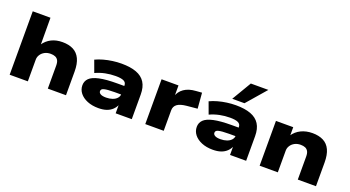

<svg xmlns="http://www.w3.org/2000/svg" viewBox="-53 -1385 3659 2005"><g transform="rotate(20 1776.5 -382.0)"><path d="M76 0V-705H273L274 -406H271Q305 -456 357.5 -482.5Q410 -509 480 -509Q551 -509 600.5 -483.5Q650 -458 676 -403.5Q702 -349 702 -262V0H500V-255Q500 -293 488.5 -313.5Q477 -334 456 -343Q435 -352 405 -352Q368 -352 339.5 -337Q311 -322 294.5 -296.5Q278 -271 278 -242V0Z M1064 11Q994 11 940.5 -11Q887 -33 857 -71Q827 -109 827 -157Q827 -203 858.5 -234.5Q890 -266 964 -282.5Q1038 -299 1165 -299H1263V-204H1169Q1126 -204 1097.5 -201.5Q1069 -199 1052 -194.5Q1035 -190 1028 -182Q1021 -174 1021 -162Q1021 -143 1041.5 -131.5Q1062 -120 1103 -120Q1141 -120 1172.5 -131Q1204 -142 1222.5 -163Q1241 -184 1241 -212V-305Q1241 -338 1212 -352Q1183 -366 1123 -366Q1064 -366 1008 -354.5Q952 -343 900 -319L852 -450Q892 -469 939 -482Q986 -495 1036.5 -502Q1087 -509 1136 -509Q1235 -509 1301 -484.5Q1367 -460 1400 -408Q1433 -356 1433 -273V0H1254V-102L1260 -103Q1245 -66 1218.5 -40.5Q1192 -15 1154 -2Q1116 11 1064 11Z M1583 0V-498H1771V-370H1764Q1781 -430 1831.5 -465.5Q1882 -501 1963 -506L2028 -511L2042 -338L1925 -327Q1853 -320 1820.5 -295.5Q1788 -271 1788 -228V0Z M2335 11Q2265 11 2211.5 -11Q2158 -33 2128 -71Q2098 -109 2098 -157Q2098 -203 2129.5 -234.5Q2161 -266 2235 -282.5Q2309 -299 2436 -299H2534V-204H2440Q2397 -204 2368.5 -201.5Q2340 -199 2323 -194.5Q2306 -190 2299 -182Q2292 -174 2292 -162Q2292 -143 2312.5 -131.5Q2333 -120 2374 -120Q2412 -120 2443.5 -131Q2475 -142 2493.5 -163Q2512 -184 2512 -212V-305Q2512 -338 2483 -352Q2454 -366 2394 -366Q2335 -366 2279 -354.5Q2223 -343 2171 -319L2123 -450Q2163 -469 2210 -482Q2257 -495 2307.5 -502Q2358 -509 2407 -509Q2506 -509 2572 -484.5Q2638 -460 2671 -408Q2704 -356 2704 -273V0H2525V-102L2531 -103Q2516 -66 2489.5 -40.5Q2463 -15 2425 -2Q2387 11 2335 11ZM2346 -559 2474 -775H2669L2482 -559Z M2854 0V-498H3046V-402H3041Q3076 -455 3132 -482Q3188 -509 3258 -509Q3329 -509 3379 -483.5Q3429 -458 3454.5 -403.5Q3480 -349 3480 -262V0H3278V-255Q3278 -293 3266.5 -313.5Q3255 -334 3234.5 -343Q3214 -352 3183 -352Q3146 -352 3117.5 -337Q3089 -322 3072.5 -296.5Q3056 -271 3056 -242V0Z"/></g></svg>

Font: Nunito Sans 10pt Expanded Black
Style: Regular
Weight: 900
Width: 7
Designer: Vernon Adams
Foundry: Vernon Adams
Version: Version 3.101;gftools[0.9.27]